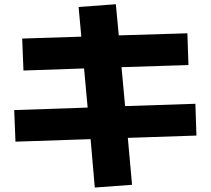

<svg xmlns="http://www.w3.org/2000/svg" viewBox="-20 -799 978 891"><path d="M419.9 71.3 592.8 58.6 573.2 -159.2 891.6 -169.9 886.7 -317.4 560.5 -306.6 543.9 -487.3 854.5 -497.1 849.6 -644.5 531.2 -634.8 517.6 -779.3 344.7 -766.6 357.4 -628.9 83 -620.1 88.9 -471.7 370.1 -481.4 386.7 -299.8 45.9 -288.1 51.8 -141.6 400.4 -153.3Z"/></svg>

Font: Pretendard Black
Style: Regular
Weight: 900
Designer: Base glyphs from Inter by Rasmus Andersson; Hangeul glyphs from Noto Sans CJK(Source Han Sans) by Jang Soo-young and Kan
Foundry: Kil Hyung-jin
Version: Version 1.309;Glyphs 3.2 (3225)